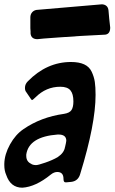

<svg xmlns="http://www.w3.org/2000/svg" viewBox="-57 -865 532 892"><path d="M147 -686 117 -683Q88 -683 85 -709V-719L84 -734V-784Q84 -798 92 -807.5Q100 -817 113 -819L417 -845Q444 -843 447 -817Q448 -804 450.5 -777.5Q453 -751 455 -737Q455 -707 432 -704L318 -698Q302 -697 215 -691Q166 -687 147 -686ZM72 -487Q160 -577 273 -577Q310 -577 334 -566Q358 -555 369 -531.5Q380 -508 383.5 -484.5Q387 -461 387 -424Q387 -289 316 -58Q307 -24 274 -20L252 -18H247Q238 -18 238 -34Q238 -66 209 -66Q194 -66 179 -54Q109 3 47 7Q-8 7 -28 -52Q-37 -72 -37 -98V-104Q-36 -148 -10.5 -194Q15 -240 52 -265Q133 -321 240 -336Q266 -340 275 -353.5Q284 -367 284 -394Q284 -429 270 -445.5Q256 -462 223 -462Q157 -462 108 -413Q95 -400 91 -400Q89 -402 86 -406L65 -437Q59 -444 59 -456V-457Q59 -474 72 -487ZM245 -181 249 -199Q251 -207 251 -211Q251 -240 215 -240H211Q77 -230 65 -147V-141Q65 -113 90 -103L87 -104Q96 -98 111 -98Q120 -98 153.5 -109.5Q187 -121 211 -135Q241 -155 245 -182Z"/></svg>

Font: Bangerz Fix
Style: Regular
Weight: 400
Designer: vernon adams
Foundry: Vernon Adams
Version: Version 2.10;December 28, 2023;FontCreator 13.0.0.2683 64-bi